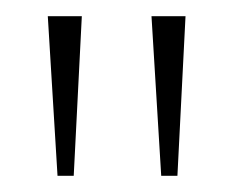

<svg xmlns="http://www.w3.org/2000/svg" viewBox="-20 -734 289 237"><path d="M51 -517 39 -714H81L71 -517ZM179 -517 167 -714H209L199 -517Z"/></svg>

Font: Noto Serif Condensed Thin
Style: Regular
Weight: 100
Width: 3
Designer: Monotype Design Team
Foundry: Monotype Imaging Inc.
Version: Version 2.013; ttfautohint (v1.8.4.7-5d5b)